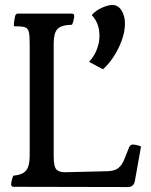

<svg xmlns="http://www.w3.org/2000/svg" viewBox="-20 -835 610 776"><path d="M497 -79 35 -80Q25 -80 25 -90Q25 -94 27.5 -106Q30 -118 34 -125Q71 -128 85.5 -146Q100 -164 100 -205V-660Q100 -694 96 -708Q92 -722 78.5 -725.5Q65 -729 36 -729Q36 -742 38 -753.5Q40 -765 41 -770Q44 -780 52 -780H270Q280 -780 280 -770Q280 -766 277.5 -754Q275 -742 271 -735Q227 -734 212 -717.5Q197 -701 197 -660V-205Q197 -160 209 -149Q221 -138 246 -139L415 -143Q444 -144 458.5 -156Q473 -168 482 -190L502 -240Q507 -251 517 -251Q522 -251 533 -248.5Q544 -246 550 -243L525 -103Q520 -79 497 -79ZM340 -585Q361 -608 371.5 -635.5Q382 -663 382 -690Q382 -741 351 -774Q367 -793 392.5 -804Q418 -815 434 -815Q457 -815 471 -793Q485 -771 485 -740Q485 -707 472 -671.5Q459 -636 439 -605.5Q419 -575 396 -555Z"/></svg>

Font: Gowun Batang
Style: Bold
Weight: 700
Designer: Yanghee Ryu
Foundry: Yanghee Ryu
Version: Version 2.000